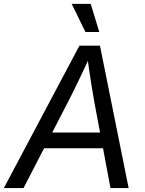

<svg xmlns="http://www.w3.org/2000/svg" viewBox="-44 -961 742 981"><path d="M-24.4 0 361.8 -727.5H466.8L613.3 0H520.5L439 -434.1Q432.1 -471.7 422.4 -532Q412.6 -592.3 400.4 -684.1H420.9Q379.9 -595.2 350.8 -535.2Q321.8 -475.1 300.3 -434.1L76.2 0ZM144 -203.6 157.2 -283.7H525.4L512.2 -203.6ZM392.6 -797.4 322.3 -941.4H419.4L463.4 -797.4Z"/></svg>

Font: Inter 20pt
Style: Italic
Weight: 400
Italic angle: -9.3988°
Version: Version 4.001;git-66647c0bb